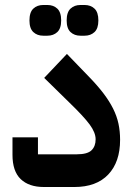

<svg xmlns="http://www.w3.org/2000/svg" viewBox="-20 -749 538 769"><path d="M156 0Q96 0 63 -31.5Q30 -63 30 -129V-199H132V-131H288Q330 -131 346.5 -147Q363 -163 363 -191Q363 -218 339 -250.5Q315 -283 258 -338L157 -437L248 -533L335 -443Q370 -407 394 -375.5Q418 -344 433 -314Q448 -284 454.5 -253.5Q461 -223 461 -189Q461 -100 413.5 -50Q366 0 278 0ZM302 -606Q278 -606 262.5 -620.5Q247 -635 247 -667Q247 -700 262.5 -714.5Q278 -729 302 -729H319Q343 -729 358.5 -714.5Q374 -700 374 -667Q374 -635 358.5 -620.5Q343 -606 319 -606ZM153 -606Q129 -606 113.5 -620.5Q98 -635 98 -667Q98 -700 113.5 -714.5Q129 -729 153 -729H170Q194 -729 209.5 -714.5Q225 -700 225 -667Q225 -635 209.5 -620.5Q194 -606 170 -606Z"/></svg>

Font: IBM Plex Sans Arabic SmBld
Style: Regular
Weight: 600
Designer: Mike Abbink, Paul van der Laan, Pieter van Rosmalen, Wael Morcos, Khajak Apelian
Foundry: Bold Monday
Version: Version 1.005